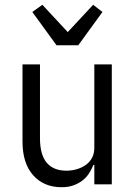

<svg xmlns="http://www.w3.org/2000/svg" viewBox="-20 -770 568 802"><path d="M216 -581 115 -720 157 -750 263 -636 369 -750 408 -720 307 -581ZM374 -81H370Q363 -63 352 -46Q341 -29 325 -16.5Q309 -4 287.5 4Q266 12 237 12Q163 12 118.5 -38Q74 -88 74 -179V-501H147V-193Q147 -124 175 -90.5Q203 -57 258 -57Q279 -57 300 -63Q321 -69 337.5 -80.5Q354 -92 364 -110Q374 -128 374 -153V-501H447V0H374Z"/></svg>

Font: PlemolJP
Style: Regular
Weight: 400
Monospace: yes
Version: v2.0.4; ttfautohint (v1.8.4.7-5d5b-dirty) -l 6 -r 45 -G 200 